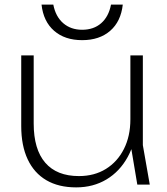

<svg xmlns="http://www.w3.org/2000/svg" viewBox="-20 -800 724 832"><path d="M310 12Q234 12 181 -19Q128 -50 100 -109.5Q72 -169 72 -254V-560H126V-265Q126 -153 176 -95Q226 -37 322 -37Q389 -37 439 -68Q489 -99 517 -154.5Q545 -210 545 -283L573 -266Q568 -183 533.5 -120Q499 -57 441.5 -22.5Q384 12 310 12ZM575 0 545 -179V-560H599V-171L629 0ZM160 -780H211Q221 -728 254 -699.5Q287 -671 336 -671Q386 -671 418.5 -699.5Q451 -728 461 -780H512Q504 -707 457.5 -666.5Q411 -626 336 -626Q261 -626 214.5 -666.5Q168 -707 160 -780Z"/></svg>

Font: Unbounded ExtraLight
Style: Regular
Weight: 250
Designer: Luke Prowse, Jean-Baptiste Morizot, Fátima Lázaro, Florian Runge
Foundry: NaN
Version: Version 1.701;gftools[0.9.28.dev5+ged2979d]